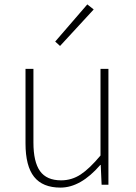

<svg xmlns="http://www.w3.org/2000/svg" viewBox="-20 -840 617 873"><path d="M255 13Q174 13 135 -36Q96 -85 96 -188V-527H132V-192Q132 -104 162 -62Q192 -20 258 -20Q306 -20 346.5 -46.5Q387 -73 437 -133V-527H473V0H442L438 -90H436Q347 13 255 13ZM253 -631 231 -651 377 -820 406 -797Z"/></svg>

Font: Noto Sans Korean Thin
Style: Regular
Weight: 250
Designer: Ryoko NISHIZUKA  (kana & ideographs); Paul D. Hunt (Latin, Greek & Cyrillic); Wenlong ZHANG  (bopomofo); Sandoll Communi
Foundry: Adobe Systems Incorporated
Version: Version 1.0001;PS 1;hotconv 1.0.78;makeotf.lib2.5.61930